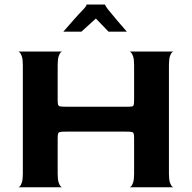

<svg xmlns="http://www.w3.org/2000/svg" viewBox="-20 -828 848 849"><path d="M748 0H552Q552 2 558 -2.5Q564 -7 568.5 -20.5Q573 -34 573 -60V-216Q573 -232 571 -237.5Q569 -243 562 -244.5Q555 -246 533 -246H276Q254 -246 246.5 -244.5Q239 -243 237 -237.5Q235 -232 235 -216V-60Q235 -34 239.5 -20.5Q244 -7 250 -2.5Q256 2 256 0H60Q60 2 66 -2.5Q72 -7 76.5 -20.5Q81 -34 81 -60V-540Q81 -566 76.5 -579Q72 -592 66 -597Q60 -602 60 -600H256Q256 -602 250 -597.5Q244 -593 239.5 -579.5Q235 -566 235 -539V-386Q235 -370 237 -364.5Q239 -359 246.5 -357.5Q254 -356 276 -356H533Q556 -356 562.5 -357Q569 -358 571 -363.5Q573 -369 573 -386V-540Q573 -566 568.5 -579Q564 -592 558 -597Q552 -602 552 -600H748Q748 -602 742 -597.5Q736 -593 731.5 -579.5Q727 -566 727 -539V-60Q727 -34 731.5 -20.5Q736 -7 742 -2.5Q748 2 748 0ZM541 -688H460L404 -746L340 -688H260Q270 -699 300 -733.5Q330 -768 349 -787Q358 -797 360.5 -801.5Q363 -806 363 -808H444Q444 -807 446.5 -802.5Q449 -798 457 -787Q467 -774 498.5 -737Q530 -700 541 -688Z"/></svg>

Font: Red Rose Bold
Style: Regular
Weight: 700
Designer: jaikishan Patel
Version: Version 1.000